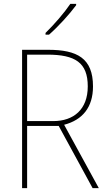

<svg xmlns="http://www.w3.org/2000/svg" viewBox="-20 -971 554 991"><path d="M373 -944V-951H343C312 -905 260 -845 215 -801V-792H233C281 -834 339 -898 373 -944ZM228 -714H94V0H120V-321H283L458 0H490L311 -327C406 -352 460 -417 460 -525C460 -671 378 -714 228 -714ZM224 -689C368 -689 433 -648 433 -525C433 -406 360 -346 255 -346H120V-689Z"/></svg>

Font: Noto Sans Devanagari SemiCondensed Thin
Style: Regular
Weight: 100
Width: 4
Designer: Jelle Bosma - Monotype Design Team
Foundry: Monotype Imaging Inc.
Version: Version 2.004